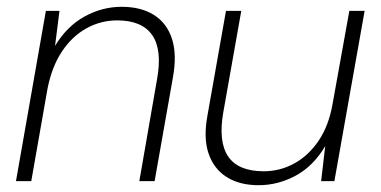

<svg xmlns="http://www.w3.org/2000/svg" viewBox="-20 -533 1120 565"><path d="M27 0 115 -501H155L142 -398Q177 -456 229 -484.5Q281 -513 338 -513Q395 -513 433 -489Q471 -465 486 -419Q501 -373 489 -306L435 0H390L442 -299Q458 -386 428 -429.5Q398 -473 325 -473Q277 -473 235 -450Q193 -427 163 -382.5Q133 -338 120 -273L72 0Z M741 12Q685 12 647 -12Q609 -36 593.5 -82Q578 -128 591 -196L645 -501H690L637 -202Q622 -116 651.5 -72.5Q681 -29 756 -29Q804 -29 846 -52Q888 -75 918 -119.5Q948 -164 959 -229L1008 -501H1053L964 0H925L937 -103Q902 -44 850 -16Q798 12 741 12Z"/></svg>

Font: DM Sans 17pt ExtraLight
Style: Italic
Weight: 250
Italic angle: -10°
Version: Version 4.004;gftools[0.9.30]